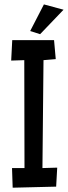

<svg xmlns="http://www.w3.org/2000/svg" viewBox="-20 -872 314 888"><path d="M244.6 -96.7 239.7 -8.8 38.6 -3.9 35.6 -94.7H93.3L92.3 -593.8L31.7 -591.8L36.6 -686.5H230L237.8 -598.6L181.2 -593.8L176.3 -94.7ZM273.9 -827.1 165.5 -713.9 119.6 -728.5 183.1 -851.6Z"/></svg>

Font: Maiden Orange
Style: Regular
Weight: 400
Designer: Astigmatic (AOETI)
Foundry: Astigmatic (AOETI)
Version: Version 1.000